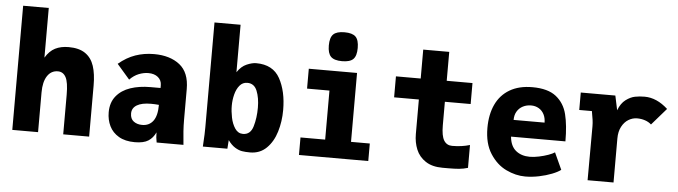

<svg xmlns="http://www.w3.org/2000/svg" viewBox="-49 -1003 4298 1217"><g transform="rotate(5 2100.0 -394.5)"><path d="M55.5 -790H218.5V-474Q244.5 -517.5 280.5 -535.8Q316.5 -554 366 -554Q432.5 -554 472 -526.8Q511.5 -499.5 528 -449.2Q544.5 -399 544.5 -325V0H379.5V-252Q379.5 -331.5 362.2 -363.2Q345 -395 311.5 -395Q268.5 -395 244 -357.5Q219.5 -320 219.5 -253V0H55.5Z M654.5 -164.5Q654.5 -227 687.8 -267.8Q721 -308.5 777.2 -327.5Q833.5 -346.5 904.5 -346.5H968.5V-364Q968.5 -395.5 945.2 -414.8Q922 -434 883.5 -434Q854.5 -434 823.2 -421.8Q792 -409.5 765.5 -382L684.5 -475.5Q735.5 -518.5 791 -537.8Q846.5 -557 909 -557Q1011 -557 1072.8 -508.2Q1134.5 -459.5 1134.5 -354V-161Q1134.5 -121 1137 -85.5Q1139.5 -50 1144.5 0H974Q970.5 -18 969 -31.8Q967.5 -45.5 967.5 -64Q951 -28 921.2 -9Q891.5 10 835.5 10Q774 10 733.5 -13.8Q693 -37.5 673.8 -77Q654.5 -116.5 654.5 -164.5ZM967.5 -239Q942.5 -241.5 917 -241.5Q859 -241.5 827.8 -223Q796.5 -204.5 796.5 -169.5Q796.5 -135.5 818.5 -119.2Q840.5 -103 872.5 -103Q917.5 -103 942.5 -136.5Q967.5 -170 967.5 -239Z M1428 -55 1424 0H1268L1269.5 -28Q1273 -78 1273 -125V-790H1439V-488Q1464.5 -526.5 1498.8 -541.2Q1533 -556 1559 -556Q1666 -556 1710.5 -475Q1755 -394 1755 -275Q1755 -202 1735.2 -136.8Q1715.5 -71.5 1673.5 -30.2Q1631.5 11 1569 11Q1539.5 11 1518 7.5Q1496.5 4 1473 -10.5Q1449.5 -25 1428 -55ZM1594 -276Q1594 -338 1576 -382.5Q1558 -427 1514 -427Q1484.5 -427 1465.2 -404Q1446 -381 1437 -345.8Q1428 -310.5 1428 -274Q1428 -238.5 1436 -199Q1444 -159.5 1463.2 -130.8Q1482.5 -102 1514 -102Q1562 -102 1578 -156.5Q1594 -211 1594 -276Z M1894 -550H2201V-111.5H2320.5V0H1879.5V-111.5H2036.5V-423.5H1894ZM2007.5 -708Q2007.5 -758.5 2028.5 -779.2Q2049.5 -800 2099.5 -800Q2150 -800 2170.8 -779.2Q2191.5 -758.5 2191.5 -708Q2191.5 -658 2170.8 -637Q2150 -616 2099.5 -616Q2049.5 -616 2028.5 -637Q2007.5 -658 2007.5 -708Z M2606 -197V-416.5H2448.5V-550H2606V-734H2771.5V-550H2935.5V-416.5H2771.5V-266.5Q2771.5 -199.5 2789.2 -170.8Q2807 -142 2841.5 -142Q2903 -142 2954 -157.5V-12Q2925.5 -3.5 2898 -1Q2870.5 1.5 2830 1.5H2793Q2727 1.5 2685 -26.2Q2643 -54 2624.5 -98.8Q2606 -143.5 2606 -197Z M3054.5 -275Q3054.5 -361 3084.2 -424.5Q3114 -488 3172.8 -522.5Q3231.5 -557 3316.5 -557Q3415.5 -557 3467.8 -515.5Q3520 -474 3537.2 -404.8Q3554.5 -335.5 3554.5 -233H3208.5Q3214 -173 3249 -144.5Q3284 -116 3337.5 -116Q3364 -116 3396 -122.8Q3428 -129.5 3455 -139.2Q3482 -149 3495 -158L3544 -51Q3524.5 -36 3488.2 -21.8Q3452 -7.5 3407.2 1.8Q3362.5 11 3319.5 11Q3259 11 3198 -18.2Q3137 -47.5 3095.8 -111.8Q3054.5 -176 3054.5 -275ZM3318.5 -441Q3290 -441 3266.5 -429Q3243 -417 3229.2 -394.2Q3215.5 -371.5 3215.5 -340H3412.5Q3412.5 -369.5 3400.8 -392.5Q3389 -415.5 3367.5 -428.2Q3346 -441 3318.5 -441Z M3717 -343Q3717 -364 3714.2 -384Q3711.5 -404 3705 -439H3624.5V-550H3844.5L3864 -458Q3881 -503.5 3911 -525.8Q3941 -548 3969.8 -553.5Q3998.5 -559 4030 -559Q4107.5 -559 4178.5 -494L4085.5 -387Q4068.5 -402.5 4045 -410.2Q4021.5 -418 3995 -418Q3966 -418 3940 -402.2Q3914 -386.5 3897.5 -355.2Q3881 -324 3881 -280V0H3716Z"/></g></svg>

Font: JuliaMono Black
Style: Regular
Weight: 900
Monospace: yes
Designer: cormullion
Foundry: corm
Version: Version 0.054; ttfautohint (v1.8.4)